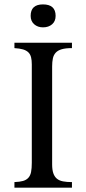

<svg xmlns="http://www.w3.org/2000/svg" viewBox="-20 -870 399 890"><path d="M237.8 -796.4Q237.8 -771.5 221.4 -757.3Q205.1 -743.2 179.2 -743.2Q154.8 -743.2 138.4 -757.6Q122.1 -772 122.1 -796.4Q122.1 -849.6 179.2 -849.6Q237.8 -849.6 237.8 -796.4ZM313.5 0H46.9V-25.9Q71.3 -26.9 86.7 -31.2Q102.1 -35.6 111.3 -45.7Q120.6 -55.7 124 -72.5Q127.4 -89.4 127.4 -115.7V-571.8Q127.4 -590.8 124 -604.5Q120.6 -618.2 111.6 -627.2Q102.5 -636.2 86.9 -640.9Q71.3 -645.5 46.9 -647V-671.9H313.5V-647Q284.2 -647 266.4 -641.8Q248.5 -636.7 238.5 -626Q228.5 -615.2 225.1 -599.4Q221.7 -583.5 221.7 -562V-107.9Q221.7 -83 227.1 -67.1Q232.4 -51.3 243.4 -42Q254.4 -32.7 272 -29.3Q289.6 -25.9 313.5 -25.9Z"/></svg>

Font: HM XNiloofar
Style: Regular
Weight: 400
Designer: Hossein Movahhedian
Version: Version 2.8, 2015